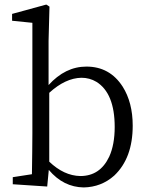

<svg xmlns="http://www.w3.org/2000/svg" viewBox="-20 -808 652 842"><path d="M193 -435V-629L197 -779L183 -788L33 -747V-717L122 -708V-223C122 -175 121 -115 120 -44L36 -31V0L187 10L194 -63C237 -12 288 13 347 14C398 13 443 -4 481 -38C535 -89 562 -162 562 -257C562 -325 547 -382 518 -428C480 -487 427 -516 359 -516C297 -516 242 -489 193 -435ZM196 -99V-401C243 -444 290 -466 337 -467C361 -467 383 -461 403 -449C456 -416 483 -350 483 -251C483 -200 475 -156 459 -121C432 -64 390 -36 332 -36C284 -37 239 -58 196 -99Z"/></svg>

Font: Noto Serif Tangut
Style: Regular
Weight: 400
Designer: YANG Xicheng
Foundry: Liu Zhao Studio
Version: Version 2.169